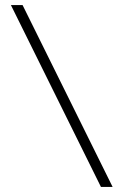

<svg xmlns="http://www.w3.org/2000/svg" viewBox="-20 -730 487 757"><path d="M378 7 23 -710H69L424 7Z"/></svg>

Font: Ibarra Real Nova SemiBold
Style: Regular
Weight: 600
Designer: Jose Maria Ribagorda & Octavio Pardo
Foundry: Jose Maria Ribagorda
Version: Version 1.014